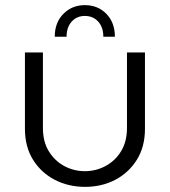

<svg xmlns="http://www.w3.org/2000/svg" viewBox="-20 -714 661 747"><path d="M311 13Q246 13 193 -14.5Q140 -42 108.5 -92.5Q77 -143 77 -213V-510H147V-216Q147 -162 170.5 -124.5Q194 -87 231 -67.5Q268 -48 310 -48Q353 -48 390.5 -68Q428 -88 451 -125.5Q474 -163 474 -216V-510H544V-213Q544 -143 512.5 -92.5Q481 -42 428.5 -14.5Q376 13 311 13ZM310 -694Q260 -694 226.5 -660Q193 -626 193 -571H239Q239 -608 259 -630Q279 -652 310 -652Q342 -652 362 -630Q382 -608 382 -571H427Q427 -626 394 -660Q361 -694 310 -694Z"/></svg>

Font: MuseoModerno Light
Style: Regular
Weight: 300
Designer: Pablo Cosgaya, Héctor Gatti, Marcela Romero, and the Authors of The MuseoModerno Project.
Foundry: Omnibus-Type Team
Version: Version 1.001